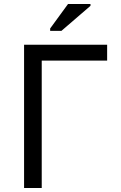

<svg xmlns="http://www.w3.org/2000/svg" viewBox="-20 -937 603 957"><path d="M100 0V-714H514V-635H188V0ZM230 -783V-795L319 -917H431V-908L286 -783Z"/></svg>

Font: Noto Sans Mono SemiCondensed
Style: Regular
Weight: 400
Width: 4
Designer: Monotype Design Team
Foundry: Monotype Imaging Inc.
Version: Version 2.014